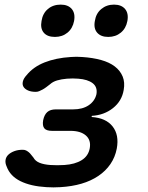

<svg xmlns="http://www.w3.org/2000/svg" viewBox="-20 -804 640 832"><path d="M95 -478Q124 -514 173 -533.5Q222 -553 287 -557Q299 -558 311 -558Q323 -558 336 -557Q382 -554 418 -544Q454 -534 477.5 -516Q501 -498 511.5 -472.5Q522 -447 516 -414Q508 -366 469.5 -335.5Q431 -305 378 -302L377 -297Q439 -293 468 -256Q497 -219 486 -160Q479 -123 458.5 -93Q438 -63 406 -41.5Q374 -20 333 -8Q292 4 242 7Q227 8 211.5 8Q196 8 181 7Q113 3 68.5 -19Q24 -41 9 -82Q2 -97 4 -110.5Q6 -124 16 -133.5Q26 -143 42 -149Q58 -155 78 -155Q87 -155 93 -152Q99 -149 104.5 -144.5Q110 -140 114.5 -134Q119 -128 125 -121Q133 -106 151.5 -98.5Q170 -91 198 -89Q213 -88 228.5 -88Q244 -88 259 -89Q305 -92 334 -110Q363 -128 369 -162Q375 -197 352 -217Q329 -237 285 -237H205Q181 -237 172 -248Q163 -259 167 -283Q172 -307 185 -318.5Q198 -330 222 -330H297Q338 -330 364.5 -348Q391 -366 398 -396Q403 -427 381.5 -443.5Q360 -460 319 -463Q307 -464 295 -464Q283 -464 270 -463Q246 -461 227.5 -455.5Q209 -450 197 -439Q188 -432 180 -426Q172 -420 164.5 -416Q157 -412 150 -409Q143 -406 135 -406Q115 -406 101.5 -412Q88 -418 82 -427.5Q76 -437 79 -450.5Q82 -464 95 -478ZM449 -644Q417 -644 401 -662.5Q385 -681 391 -713Q396 -746 419 -765Q442 -784 474 -784Q506 -784 522 -765Q538 -746 532 -713Q526 -681 503.5 -662.5Q481 -644 449 -644ZM218 -644Q185 -644 169.5 -662.5Q154 -681 160 -713Q165 -746 187.5 -765Q210 -784 243 -784Q275 -784 291 -765Q307 -746 301 -713Q295 -681 272.5 -662.5Q250 -644 218 -644Z"/></svg>

Font: Maple Mono NL SemiBold
Style: Italic
Weight: 600
Italic angle: -10°
Monospace: yes
Designer: subframe7536
Version: Version 7.000